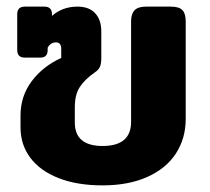

<svg xmlns="http://www.w3.org/2000/svg" viewBox="-20 -545 633 580"><path d="M42 -160V-196Q42 -255 76 -300Q110 -345 165 -370V-397Q165 -417 149 -417Q133 -417 124 -401V-394Q124 -371 102 -371H55Q32 -371 32 -394V-502Q32 -525 55 -525H114Q137 -525 137 -502V-497Q169 -525 214 -525Q249 -525 267.5 -505Q286 -485 286 -450V-369Q286 -353 282 -343.5Q278 -334 266 -326Q236 -305 221 -282Q206 -259 206 -221V-175Q206 -104 290 -104Q376 -104 376 -177V-481Q376 -503 386.5 -514Q397 -525 421 -525H496Q521 -525 531 -514.5Q541 -504 541 -481V-186Q541 -127 511.5 -81.5Q482 -36 425 -10.5Q368 15 290 15Q213 15 157 -7Q101 -29 71.5 -68.5Q42 -108 42 -160Z"/></svg>

Font: Mitr Medium
Style: Regular
Weight: 500
Designer: Thanarat Vachiruckul
Foundry: Cadson Demak
Version: Version 1.002